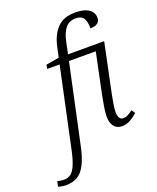

<svg xmlns="http://www.w3.org/2000/svg" viewBox="-311 -874 995 1218"><g transform="rotate(-20 186.5 -265.0)"><path d="M-80 240Q-93 240 -107.5 237.5Q-122 235 -132 232L-124 196Q-116 199 -103.5 201Q-91 203 -81 203Q-52 203 -32.5 187.5Q-13 172 2.5 133.5Q18 95 32 26L143 -494H59L64 -521L152 -536L167 -605Q185 -685 227.5 -727.5Q270 -770 347 -770Q408 -770 439 -748Q470 -726 470 -691Q470 -643 405 -642Q406 -684 391.5 -709Q377 -734 338 -734Q294 -734 268.5 -703.5Q243 -673 230 -609L215 -536H459L390 -206Q385 -180 379 -146Q373 -112 373 -90Q373 -35 407 -35Q423 -35 439 -43.5Q455 -52 472 -65L488 -41Q468 -22 440.5 -6Q413 10 382 10Q347 10 328.5 -14.5Q310 -39 310 -80Q310 -108 316.5 -147.5Q323 -187 330 -221L387 -494H206L95 24Q78 109 54 156Q30 203 -2.5 221.5Q-35 240 -80 240Z"/></g></svg>

Font: Noto Serif SemiCondensed Light
Style: Italic
Weight: 300
Width: 4
Italic angle: -12°
Designer: Monotype Design Team
Foundry: Monotype Imaging Inc.
Version: Version 2.013; ttfautohint (v1.8.4.7-5d5b)